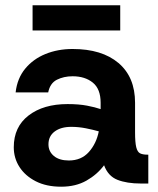

<svg xmlns="http://www.w3.org/2000/svg" viewBox="-20 -693 595 725"><path d="M211 12Q155 12 115 -8.5Q75 -29 53.5 -62.5Q32 -96 32 -137Q32 -214 88 -257Q144 -300 235 -300Q278 -300 309 -294Q340 -288 360 -281V-305Q360 -357 330.5 -381Q301 -405 254 -405Q221 -405 195 -392Q169 -379 162 -344H39Q45 -397 75 -433.5Q105 -470 151.5 -489Q198 -508 254 -508Q365 -508 427.5 -455Q490 -402 490 -305V-193Q490 -155 494.5 -137Q499 -119 509 -114Q519 -109 536 -109H540V0H512Q459 0 423.5 -14Q388 -28 373 -69Q347 -34 306.5 -11Q266 12 211 12ZM240 -87Q287 -87 315.5 -119Q344 -151 353 -197Q332 -203 304.5 -208.5Q277 -214 249 -214Q210 -214 186.5 -196.5Q163 -179 163 -148Q163 -121 183.5 -104Q204 -87 240 -87ZM103 -578V-673H434V-578Z"/></svg>

Font: HostGroteskBold
Style: Bold
Weight: 700
Designer: Doukan Karapınar based on Poppins by Indian Type Foundry, Jonny Pinhorn
Foundry: Element Type
Version: Version 1.001; ttfautohint (v1.8.4.7-5d5b)